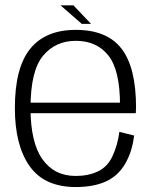

<svg xmlns="http://www.w3.org/2000/svg" viewBox="-20 -712 598 736"><path d="M270.5 5V-37.5Q188 -37.5 142.5 -101.8Q97 -166 97 -298Q97 -440.5 144.8 -498Q192.5 -555.5 270.5 -555.5Q350.5 -555.5 395.2 -499.5Q440 -443.5 440 -310L445.5 -318.5H88.5V-278H500.5Q501.5 -288.5 501.5 -300Q501.5 -453.5 445.8 -525.5Q390 -597.5 270.5 -597.5Q154.5 -597.5 95.8 -525Q37 -452.5 37 -298Q37 -154.5 93.8 -74.8Q150.5 5 270.5 5ZM270.5 -37.5V5Q338 5 385 -16Q432 -37 459.5 -83.8Q487 -130.5 494 -192.5L437.5 -206.5Q431 -156 411.5 -114Q392 -72 355 -54.8Q318 -37.5 270.5 -37.5ZM293.5 -620.5H329L261.5 -691.5H212Z"/></svg>

Font: Anybody UltraCondensed Thin Light
Style: Regular
Weight: 300
Version: Version 1.111